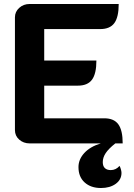

<svg xmlns="http://www.w3.org/2000/svg" viewBox="-20 -720 671 964"><path d="M580 113Q583 117 586.5 128.5Q590 140 590 148Q590 182 561 203Q532 224 487 224Q436 224 405 196Q374 168 374 119Q374 80 403.5 48Q433 16 486 0H129Q98 0 76.5 -19Q55 -38 55 -67V-633Q55 -661 76.5 -680.5Q98 -700 129 -700H576Q576 -634 554 -604Q532 -574 483 -574H202V-416H464Q464 -350 442 -320Q420 -290 371 -290H202V-126H504Q552 -126 574 -96Q596 -66 596 0H559Q525 27 510.5 49Q496 71 496 94Q496 114 506.5 124Q517 134 536 134Q562 134 580 113Z"/></svg>

Font: K2D ExtraBold
Style: Regular
Weight: 800
Designer: Katatrad Aksorn Co.,Ltd.
Foundry: Cadson Demak Co.,Ltd.
Version: Version 1.000; ttfautohint (v1.6)